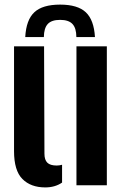

<svg xmlns="http://www.w3.org/2000/svg" viewBox="-20 -800 531 829"><path d="M40.6 -147.2V-600H170.3L171.9 -136.2Q171.9 -109.9 184.3 -97.6Q196.7 -85.3 224.6 -85.3Q237 -85.3 248 -88.6V-11.7Q217.7 9.2 175.5 9.2Q112.9 9.2 76.7 -27.2Q40.6 -63.7 40.6 -147.2ZM310.1 0V-600H441.3V0ZM239.6 -780.1Q315 -780.1 350.3 -747.2Q385.6 -714.2 390 -640H309.7Q309.6 -678.5 293 -696.3Q276.4 -714.2 239.6 -714.2Q202.3 -714.2 186 -696.1Q169.7 -678.1 169.4 -640H89Q93 -714.3 128.4 -747.2Q163.7 -780.1 239.6 -780.1Z"/></svg>

Font: Big Shoulders Stencil Text SC Thin
Style: Regular
Weight: 100
Designer: Patric King
Foundry: XO Type Co
Version: Version 2.001